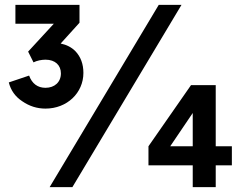

<svg xmlns="http://www.w3.org/2000/svg" viewBox="-20 -765 993 785"><path d="M166 -321C254 -321 321 -385 321 -467C321 -503 310 -533 288 -556C272 -572 252 -582 228 -587L305 -672V-745H43V-668H200L95 -554L117 -510C130 -517 150 -521 166 -521C206 -521 229 -498 229 -465C229 -429 203 -406 166 -406C134 -406 111 -423 99 -456L16 -428C24 -396 42 -370 71 -351C100 -331 131 -321 166 -321ZM276 0 722 -745H629L183 0ZM862 0V-89H928V-167H862V-417H761L587 -167V-89H768V0ZM676 -167 768 -303V-167Z"/></svg>

Font: Plus Jakarta Sans
Style: Bold
Weight: 700
Designer: Gumpita Rahayu
Foundry: Tokotype
Version: Version 2.071;gftools[0.9.30]